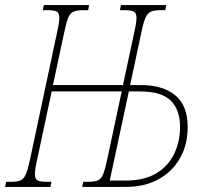

<svg xmlns="http://www.w3.org/2000/svg" viewBox="-45 -734 798 754"><path d="M-25 0 -21 -20H0Q24 -20 36.5 -26Q49 -32 57 -51Q65 -70 73 -108L179 -606Q188 -645 188 -663Q188 -683 178 -688.5Q168 -694 144 -694H123L127 -714H305L301 -694H281Q257 -694 243.5 -688Q230 -682 222.5 -663.5Q215 -645 207 -606L163 -400H438L482 -606Q491 -645 491 -664Q491 -683 480.5 -688.5Q470 -694 446 -694H426L430 -714H608L604 -694H583Q560 -694 547 -688Q534 -682 526 -663.5Q518 -645 510 -606L466 -400H508Q594 -400 643 -360Q692 -320 692 -235Q692 -166 662 -113Q632 -60 577.5 -30Q523 0 449 0H278L282 -20H302Q327 -20 340 -26Q353 -32 360.5 -51Q368 -70 376 -108L433 -375H158L101 -108Q92 -69 92 -50Q92 -31 102.5 -25.5Q113 -20 137 -20H157L153 0ZM503 -375H461L386 -25H448Q522 -25 569 -53.5Q616 -82 639 -130Q662 -178 662 -235Q662 -303 625.5 -339Q589 -375 503 -375Z"/></svg>

Font: Noto Serif ExtraCondensed Thin
Style: Italic
Weight: 100
Width: 2
Italic angle: -12°
Designer: Monotype Design Team
Foundry: Monotype Imaging Inc.
Version: Version 2.013